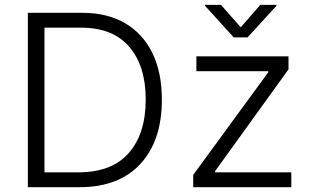

<svg xmlns="http://www.w3.org/2000/svg" viewBox="-20 -781 1302 801"><path d="M311 0H96.2V-727.5H323.7Q427.7 -727.5 502 -684.1Q576.2 -640.6 615.7 -559.6Q655.3 -478.5 655.3 -365.7Q655.3 -193.8 565.4 -96.9Q475.6 0 311 0ZM165.5 -62H307.1Q446.3 -62 517.1 -142.6Q587.9 -223.1 587.9 -365.7Q587.9 -505.9 519.3 -585.7Q450.7 -665.5 319.3 -665.5H165.5ZM786.1 0V-51.3L1099.1 -479.5V-483.9H799.3V-545.9H1183.6V-491.7L877 -66.4V-62H1195.3V0ZM901.9 -760.7 984.4 -667 1065.9 -760.7H1133.3V-756.8L1012.7 -625H955.1L835.4 -756.8V-760.7Z"/></svg>

Font: Inter Light
Style: Regular
Weight: 300
Designer: Rasmus Andersson
Foundry: rsms
Version: Version 4.000;git-a52131595